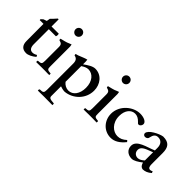

<svg xmlns="http://www.w3.org/2000/svg" viewBox="-10 -1397 2346 2346"><g transform="rotate(45 1163.5 -223.5)"><path d="M311 -47 299 -69C280 -57 259 -49 239 -49C204 -49 180 -70 178 -128V-393H300C304 -400 306 -411 306 -421C306 -428 305 -435 303 -440H178V-562C174 -562 169 -563 165 -564C141 -536 119 -513 97 -492L89 -447L46 -432L19 -407C19 -403 20 -398 21 -393H86C86 -299 87 -204 87 -110V-99C87 -27 121 11 188 11C223 11 271 -13 311 -47Z M463 -569C494 -569 518 -594 518 -624C518 -655 494 -679 463 -679C434 -679 409 -655 409 -624C409 -594 434 -569 463 -569ZM578 0V-24L572 -26C516 -30 512 -39 512 -86V-427C511 -438 509 -449 507 -458L480 -448C442 -429 400 -423 361 -412V-399L364 -390C402 -379 419 -373 419 -325V-87C419 -33 410 -29 355 -26L352 -17V0H380C404 0 428 -1 452 -1H508C523 -1 537 0 552 0Z M777 -385V-430C777 -443 776 -454 774 -463C734 -454 699 -435 657 -420C646 -417 636 -415 624 -411V-398L627 -389C664 -382 686 -362 686 -307V148C686 197 675 205 622 205L613 212V232H649C677 232 692 231 724 231C770 231 793 232 831 232H865V215L863 205C791 201 779 192 777 165V-5C799 3 824 10 854 11C986 -1 1101 -109 1101 -254C1101 -362 1030 -454 922 -454C878 -454 828 -422 777 -385ZM777 -354C806 -373 836 -389 867 -389C944 -389 1006 -320 1006 -208C1006 -103 953 -31 876 -31C839 -31 802 -50 777 -83Z M1283 -569C1314 -569 1338 -594 1338 -624C1338 -655 1314 -679 1283 -679C1254 -679 1229 -655 1229 -624C1229 -594 1254 -569 1283 -569ZM1398 0V-24L1392 -26C1336 -30 1332 -39 1332 -86V-427C1331 -438 1329 -449 1327 -458L1300 -448C1262 -429 1220 -423 1181 -412V-399L1184 -390C1222 -379 1239 -373 1239 -325V-87C1239 -33 1230 -29 1175 -26L1172 -17V0H1200C1224 0 1248 -1 1272 -1H1328C1343 -1 1357 0 1372 0Z M1813 -113C1773 -77 1740 -61 1694 -61C1618 -61 1535 -130 1535 -251C1535 -351 1589 -410 1654 -410C1690 -410 1719 -394 1749 -363C1761 -349 1766 -344 1778 -344C1797 -344 1817 -366 1817 -391C1817 -426 1768 -454 1698 -454C1578 -454 1445 -345 1445 -200C1445 -86 1529 12 1649 12C1716 12 1776 -26 1830 -94Z M2312 -41C2308 -48 2305 -56 2302 -63C2291 -56 2280 -52 2269 -52C2242 -52 2232 -74 2232 -115V-306C2232 -403 2198 -454 2094 -454C2034 -445 1906 -380 1906 -324C1906 -306 1922 -293 1939 -293C1961 -293 1982 -305 1984 -329C1994 -379 2015 -405 2057 -405C2109 -405 2142 -370 2142 -307V-262C2047 -220 1895 -198 1895 -96C1895 -31 1945 11 2012 11C2051 11 2098 -20 2144 -55C2150 -26 2166 2 2200 7C2238 6 2273 -7 2312 -41ZM2142 -89C2118 -66 2088 -47 2058 -47C2022 -47 1988 -72 1988 -118C1988 -170 2035 -191 2123 -223L2142 -231Z"/></g></svg>

Font: Sibila
Style: Regular
Weight: 400
Designer: Stefan Peev
Foundry: Context Ltd
Version: Version 1.000